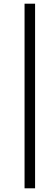

<svg xmlns="http://www.w3.org/2000/svg" viewBox="-20 -770 291 1040"><path d="M113 250V-750H170V250Z"/></svg>

Font: Source Serif Pro
Style: Italic
Weight: 400
Italic angle: -12°
Designer: Frank Grießhammer
Foundry: Adobe Systems Incorporated
Version: Version 3.001;hotconv 1.0.111;makeotfexe 2.5.65597